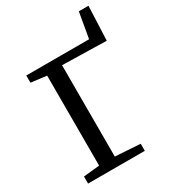

<svg xmlns="http://www.w3.org/2000/svg" viewBox="-217 -1032 1026 1146"><g transform="rotate(-30 296.0 -459.0)"><path d="M45.6 0V-48.8L156.3 -59.8V-680.1L48.8 -693.4V-743H481.6L512 -918H578.3L568.6 -682.5L264.4 -689.5V-59.8L436.7 -48.8V0Z"/></g></svg>

Font: Merriweather 7pt Light
Style: Regular
Weight: 300
Designer: Eben Sorkin
Foundry: Eben Sorkin
Version: Version 2.200;gftools[0.9.31]